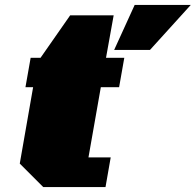

<svg xmlns="http://www.w3.org/2000/svg" viewBox="-20 -757 792 777"><path d="M442 -555 525 -737H752L587 -555ZM155 0 60 -95 114 -404H83L104 -523H144L264 -695H440L409 -523H483L462 -404H388L338 -120H428L407 0Z"/></svg>

Font: Tomorrow ExtraBold
Style: Italic
Weight: 800
Italic angle: -10°
Designer: Tony de Marco, Monica Rizzolli
Foundry: Just in Type
Version: Version 2.002